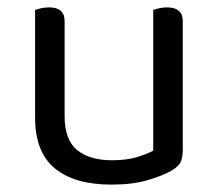

<svg xmlns="http://www.w3.org/2000/svg" viewBox="-20 -487 590 520"><path d="M75 -460Q80 -462 90.5 -464.5Q101 -467 113 -467Q155 -467 155 -430V-173Q155 -108 189 -80.5Q223 -53 283 -53Q323 -53 351 -61.5Q379 -70 395 -79V-460Q400 -462 410.5 -464.5Q421 -467 432 -467Q475 -467 475 -430V-82Q475 -61 469.5 -48.5Q464 -36 443 -24Q420 -11 379.5 1Q339 13 282 13Q182 13 128.5 -31Q75 -75 75 -169Z"/></svg>

Font: Baloo Thambi 2
Style: Regular
Weight: 400
Designer: Aadarsh Rajan and Ek Type
Foundry: Ek Type
Version: Version 1.640;hotconv 1.0.111;makeotfexe 2.5.65597; ttfautoh